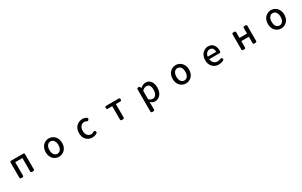

<svg xmlns="http://www.w3.org/2000/svg" viewBox="378 -2788 8244 5239"><g transform="rotate(-30 4500.0 -169.0)"><path d="M307.6 0Q293 0 282.7 -10.3Q272.5 -20.5 272.5 -35.2V-515.6Q272.5 -529.3 282.7 -539.6Q293 -549.8 307.6 -549.8H694.3Q708 -549.8 718.3 -539.6Q728.5 -529.3 728.5 -515.6V-35.2Q728.5 -20.5 718.3 -10.3Q708 0 694.3 0H648.4Q633.8 0 623.5 -10.3Q613.3 -20.5 613.3 -35.2V-453.1Q613.3 -458 609.4 -458H390.6Q386.7 -458 386.7 -453.1V-35.2Q386.7 -20.5 376.5 -10.3Q366.2 0 351.6 0Z M1241.2 -274.4Q1241.2 -340.8 1262.7 -396.5Q1284.2 -452.1 1319.8 -488.3Q1355.5 -524.4 1402.3 -544.4Q1449.2 -564.5 1500.5 -564.5Q1551.8 -564.5 1598.1 -544.4Q1644.5 -524.4 1680.7 -488.3Q1716.8 -452.1 1738.3 -396.5Q1759.8 -340.8 1759.8 -274.4Q1759.8 -208 1738.3 -152.8Q1716.8 -97.7 1680.7 -62Q1644.5 -26.4 1598.1 -6.8Q1551.8 12.7 1500.5 12.7Q1449.2 12.7 1402.3 -6.8Q1355.5 -26.4 1319.8 -62Q1284.2 -97.7 1262.7 -152.8Q1241.2 -208 1241.2 -274.4ZM1500 -81.1Q1565.4 -81.1 1603.5 -133.8Q1641.6 -186.5 1641.6 -274.4Q1641.6 -362.3 1603.5 -415.5Q1565.4 -468.8 1500 -468.8Q1436.5 -468.8 1398.4 -415.5Q1360.4 -362.3 1360.4 -274.4Q1360.4 -186.5 1398.4 -133.8Q1436.5 -81.1 1500 -81.1Z M2551.8 12.7Q2437.5 12.7 2363.3 -64Q2289.1 -140.6 2289.1 -274.4Q2289.1 -340.8 2311 -396.5Q2333 -452.1 2370.6 -488.3Q2408.2 -524.4 2457.5 -544.4Q2506.8 -564.5 2561.5 -564.5Q2634.8 -564.5 2695.3 -522.5Q2707 -514.6 2708.5 -500Q2710 -485.4 2701.2 -473.6L2686.5 -453.1Q2677.7 -442.4 2663.6 -440.9Q2649.4 -439.5 2637.7 -447.3Q2603.5 -468.8 2566.4 -468.8Q2497.1 -468.8 2452.6 -415Q2408.2 -361.3 2408.2 -274.4Q2408.2 -187.5 2451.2 -134.3Q2494.1 -81.1 2563.5 -81.1Q2609.4 -81.1 2655.3 -110.4Q2667 -118.2 2680.7 -115.7Q2694.3 -113.3 2701.2 -101.6L2711.9 -85Q2717.8 -75.2 2717.8 -63.5Q2717.8 -60.5 2717.8 -56.6Q2714.8 -42 2703.1 -33.2Q2634.8 12.7 2551.8 12.7Z M3477.5 0Q3463.9 0 3453.6 -10.3Q3443.4 -20.5 3443.4 -35.2V-453.1Q3443.4 -458 3438.5 -458H3299.8Q3285.2 -458 3275.4 -468.3Q3265.6 -478.5 3265.6 -492.2V-515.6Q3265.6 -529.3 3275.4 -539.6Q3285.2 -549.8 3299.8 -549.8H3700.2Q3714.8 -549.8 3725.1 -539.6Q3735.4 -529.3 3735.4 -515.6V-492.2Q3735.4 -478.5 3725.1 -468.3Q3714.8 -458 3700.2 -458H3562.5Q3558.6 -458 3558.6 -453.1V-35.2Q3558.6 -20.5 3548.3 -10.3Q3538.1 0 3523.4 0Z M4306.6 225.6Q4292 225.6 4281.7 215.3Q4271.5 205.1 4271.5 190.4V-512.7Q4271.5 -527.3 4281.7 -537.6Q4292 -547.9 4306.6 -547.9H4331.1Q4345.7 -547.9 4356.9 -538.1Q4368.2 -528.3 4371.1 -513.7L4374 -489.3Q4375 -487.3 4376.5 -487.3Q4377.9 -487.3 4378.9 -488.3Q4466.8 -561.5 4546.9 -561.5Q4650.4 -561.5 4707.5 -485.8Q4764.6 -410.2 4764.6 -281.2Q4764.6 -212.9 4745.1 -155.8Q4725.6 -98.6 4692.4 -62Q4659.2 -25.4 4616.7 -4.9Q4574.2 15.6 4527.3 15.6Q4457 15.6 4385.7 -43.9Q4384.8 -44.9 4383.8 -43.9Q4382.8 -43 4382.8 -42L4385.7 47.9V190.4Q4385.7 205.1 4375.5 215.3Q4365.2 225.6 4350.6 225.6ZM4505.9 -79.1Q4567.4 -79.1 4606.4 -132.3Q4645.5 -185.5 4645.5 -279.3Q4645.5 -465.8 4516.6 -465.8Q4457 -465.8 4388.7 -401.4Q4385.7 -398.4 4385.7 -394.5V-133.8Q4385.7 -129.9 4388.7 -127Q4445.3 -79.1 4505.9 -79.1Z M5241.2 -274.4Q5241.2 -340.8 5262.7 -396.5Q5284.2 -452.1 5319.8 -488.3Q5355.5 -524.4 5402.3 -544.4Q5449.2 -564.5 5500.5 -564.5Q5551.8 -564.5 5598.1 -544.4Q5644.5 -524.4 5680.7 -488.3Q5716.8 -452.1 5738.3 -396.5Q5759.8 -340.8 5759.8 -274.4Q5759.8 -208 5738.3 -152.8Q5716.8 -97.7 5680.7 -62Q5644.5 -26.4 5598.1 -6.8Q5551.8 12.7 5500.5 12.7Q5449.2 12.7 5402.3 -6.8Q5355.5 -26.4 5319.8 -62Q5284.2 -97.7 5262.7 -152.8Q5241.2 -208 5241.2 -274.4ZM5500 -81.1Q5565.4 -81.1 5603.5 -133.8Q5641.6 -186.5 5641.6 -274.4Q5641.6 -362.3 5603.5 -415.5Q5565.4 -468.8 5500 -468.8Q5436.5 -468.8 5398.4 -415.5Q5360.4 -362.3 5360.4 -274.4Q5360.4 -186.5 5398.4 -133.8Q5436.5 -81.1 5500 -81.1Z M6534.2 12.7Q6418 12.7 6341.8 -64.5Q6265.6 -141.6 6265.6 -274.4Q6265.6 -338.9 6286.6 -394.5Q6307.6 -450.2 6342.8 -486.8Q6377.9 -523.4 6422.9 -543.9Q6467.8 -564.5 6516.6 -564.5Q6624 -564.5 6682.6 -493.7Q6741.2 -422.9 6741.2 -302.7Q6741.2 -291 6740.2 -279.3Q6739.3 -264.6 6728 -254.9Q6716.8 -245.1 6701.2 -245.1H6382.8Q6378.9 -245.1 6378.9 -240.2Q6386.7 -164.1 6432.6 -120.6Q6478.5 -77.1 6548.8 -77.1Q6601.6 -77.1 6649.4 -100.6Q6662.1 -107.4 6675.8 -103.5Q6689.5 -99.6 6696.3 -87.9L6703.1 -75.2Q6710 -62.5 6706.5 -48.3Q6703.1 -34.2 6690.4 -27.3Q6615.2 12.7 6534.2 12.7ZM6377.9 -327.1Q6377.9 -324.2 6381.8 -324.2H6637.7Q6641.6 -324.2 6641.6 -328.1Q6641.6 -328.1 6641.6 -328.1Q6640.6 -398.4 6608.9 -436Q6577.1 -473.6 6518.6 -473.6Q6465.8 -473.6 6426.8 -435.5Q6377.9 -387.7 6377.9 -327.1Z M7302.7 0Q7288.1 0 7277.8 -10.3Q7267.6 -20.5 7267.6 -35.2V-515.6Q7267.6 -529.3 7277.8 -539.6Q7288.1 -549.8 7302.7 -549.8H7346.7Q7361.3 -549.8 7371.6 -539.6Q7381.8 -529.3 7381.8 -515.6V-339.8Q7381.8 -335 7385.7 -335H7614.3Q7619.1 -335 7619.1 -339.8V-515.6Q7619.1 -529.3 7628.9 -539.6Q7638.7 -549.8 7653.3 -549.8H7699.2Q7712.9 -549.8 7723.1 -539.6Q7733.4 -529.3 7733.4 -515.6V-35.2Q7733.4 -20.5 7723.1 -10.3Q7712.9 0 7699.2 0H7653.3Q7638.7 0 7628.9 -10.3Q7619.1 -20.5 7619.1 -35.2V-229.5Q7619.1 -234.4 7614.3 -234.4H7385.7Q7381.8 -234.4 7381.8 -229.5V-35.2Q7381.8 -20.5 7371.6 -10.3Q7361.3 0 7346.7 0Z M8241.2 -274.4Q8241.2 -340.8 8262.7 -396.5Q8284.2 -452.1 8319.8 -488.3Q8355.5 -524.4 8402.3 -544.4Q8449.2 -564.5 8500.5 -564.5Q8551.8 -564.5 8598.1 -544.4Q8644.5 -524.4 8680.7 -488.3Q8716.8 -452.1 8738.3 -396.5Q8759.8 -340.8 8759.8 -274.4Q8759.8 -208 8738.3 -152.8Q8716.8 -97.7 8680.7 -62Q8644.5 -26.4 8598.1 -6.8Q8551.8 12.7 8500.5 12.7Q8449.2 12.7 8402.3 -6.8Q8355.5 -26.4 8319.8 -62Q8284.2 -97.7 8262.7 -152.8Q8241.2 -208 8241.2 -274.4ZM8500 -81.1Q8565.4 -81.1 8603.5 -133.8Q8641.6 -186.5 8641.6 -274.4Q8641.6 -362.3 8603.5 -415.5Q8565.4 -468.8 8500 -468.8Q8436.5 -468.8 8398.4 -415.5Q8360.4 -362.3 8360.4 -274.4Q8360.4 -186.5 8398.4 -133.8Q8436.5 -81.1 8500 -81.1Z"/></g></svg>

Font: Gen Jyuu Gothic L Monospace Medium
Style: Regular
Weight: 500
Designer: [Source Han Sans]
Ryoko NISHIZUKA  (kana & ideographs); Paul D. Hunt (Latin, Greek & Cyrillic); Wenlong ZHANG  (bopomofo
Version: Version 1.002.20150607